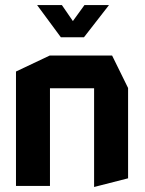

<svg xmlns="http://www.w3.org/2000/svg" viewBox="-20 -733 572 757"><path d="M43 0V-451L176 -514H177V0ZM351 4V-385H485V-30L352 4ZM177 -385V-514H422L485 -386V-385ZM220 -586 127 -712V-713H224L301 -601ZM221 -586 313 -713H409V-712L311 -586Z"/></svg>

Font: Foldit SemiBold
Style: Regular
Weight: 600
Version: Version 1.003